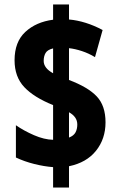

<svg xmlns="http://www.w3.org/2000/svg" viewBox="-20 -779 535 857"><path d="M217 -33Q177 -36 133 -47Q89 -58 51 -76V-220Q87 -195 132 -175.5Q177 -156 217 -155V-310Q132 -344 88.5 -390Q45 -436 45 -510Q45 -592 93 -636.5Q141 -681 217 -691V-759H288V-692Q324 -689 362.5 -677Q401 -665 438 -645L404 -524Q376 -541 345.5 -551Q315 -561 288 -564V-422Q373 -390 412 -348.5Q451 -307 451 -233Q451 -159 408.5 -106Q366 -53 288 -37V58H217ZM217 -563Q192 -557 183.5 -542.5Q175 -528 175 -507Q175 -475 217 -452ZM288 -165Q309 -173 317 -188Q325 -203 325 -223Q325 -241 315.5 -254.5Q306 -268 288 -278Z"/></svg>

Font: Noto Sans Gujarati UI ExtraCondensed Black
Style: Regular
Weight: 900
Width: 2
Designer: Jelle Bosma - Monotype Design Team, Universal Thirst
Foundry: Monotype Imaging Inc.
Version: Version 2.106; ttfautohint (v1.8.4.7-5d5b)